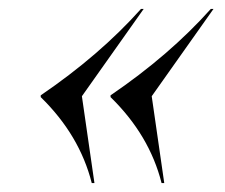

<svg xmlns="http://www.w3.org/2000/svg" viewBox="-20 -504 503 429"><path d="M227 -291V-287Q314 -202 341 -95H347L319 -289L457 -484H451Q359 -381 227 -291ZM71 -291V-287Q158 -202 185 -95H191L163 -289L301 -484H295Q203 -381 71 -291Z"/></svg>

Font: Nyght Serif Light Italic
Style: Regular
Weight: 300
Italic angle: -16°
Designer: Maksym Kobuzan
Version: Version 0.410